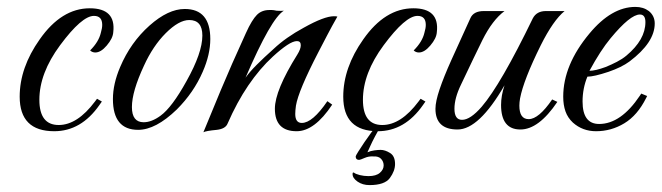

<svg xmlns="http://www.w3.org/2000/svg" viewBox="-20 -376 1916 556"><path d="M137 4Q37 4 37 -96Q37 -180 95 -262Q158 -352 240 -352Q316 -352 308 -283Q307 -265 289 -244Q272 -224 256 -224Q247 -224 241 -230Q266 -255 272 -281Q274 -288 275 -293.5Q276 -299 276 -304Q276 -330 252 -330Q217 -330 154 -245Q94 -164 94 -87Q94 -14 150 -14Q204 -14 255 -82L261 -90L275 -82L268 -72Q215 4 137 4Z M380 0Q307 0 307 -89Q307 -133 328 -182Q358 -253 413 -302Q467 -350 515 -350Q589 -350 589 -263Q589 -218 567 -168Q541 -108 492 -59Q431 0 380 0ZM396 -22Q419 -22 445 -41Q478 -65 520 -141Q566 -223 566 -273Q566 -318 528 -318Q498 -318 460 -280Q423 -243 397 -186Q362 -111 362 -66Q362 -22 396 -22Z M569 7Q589 -42 619 -114Q649 -186 692 -280Q701 -300 709 -313Q717 -326 724 -333Q738 -347 760 -347Q762 -347 767 -347Q772 -347 781 -345Q795 -344 802 -345Q765 -323 691 -151Q703 -168 723.5 -188.5Q744 -209 772 -234Q790 -251 812 -266.5Q834 -282 860 -296Q919 -329 947 -329Q954 -329 957 -328Q941 -300 927.5 -274Q914 -248 902 -225Q844 -113 837 -70Q836 -63 835.5 -57Q835 -51 835 -46Q835 -20 854 -20Q885 -20 928 -83L942 -73Q891 4 839 4Q776 4 776 -61Q776 -114 841 -218Q851 -234 851 -245Q851 -257 840 -257Q829 -257 811.5 -245.5Q794 -234 770 -212Q732 -177 699 -128.5Q666 -80 639 -18Q633 -3 608 0Q576 3 569 7Z M1074 4Q974 4 974 -96Q974 -180 1032 -262Q1095 -352 1177 -352Q1253 -352 1245 -283Q1244 -265 1226 -244Q1209 -224 1193 -224Q1184 -224 1178 -230Q1203 -255 1209 -281Q1211 -288 1212 -293.5Q1213 -299 1213 -304Q1213 -330 1189 -330Q1154 -330 1091 -245Q1031 -164 1031 -87Q1031 -14 1087 -14Q1141 -14 1192 -82L1198 -90L1212 -82L1205 -72Q1152 4 1074 4ZM1050 160Q1030 160 1015.5 150Q1001 140 1001 128Q1001 122 1005 124Q1010 128 1022 131Q1034 134 1047 134Q1069 134 1080 124.5Q1091 115 1091 103Q1091 92 1083.5 84Q1076 76 1061 77Q1048 76 1035.5 81.5Q1023 87 1020 87Q1010 87 1010 77Q1010 75 1017.5 63Q1025 51 1035.5 35.5Q1046 20 1055 8Q1064 -4 1068 -4Q1069 -4 1069.5 -4.5Q1070 -5 1071 -5Q1077 -5 1077 -1Q1073 6 1065.5 20Q1058 34 1052 47.5Q1046 61 1044 65Q1053 61 1064 59.5Q1075 58 1082 58Q1095 58 1109.5 67Q1124 76 1124 99Q1124 119 1109 139.5Q1094 160 1050 160Z M1305 -1Q1241 -1 1241 -61Q1241 -82 1253 -117.5Q1265 -153 1287 -202L1342 -323Q1351 -344 1381 -344H1441Q1406 -318 1377 -260Q1366 -238 1350.5 -205.5Q1335 -173 1315 -131Q1296 -92 1296 -61Q1296 -29 1318 -29Q1342 -29 1375 -67Q1430 -131 1523 -323Q1534 -344 1561 -344H1615Q1582 -317 1546 -245Q1496 -144 1486 -91Q1485 -85 1484.5 -80Q1484 -75 1484 -70Q1484 -31 1511 -31Q1540 -31 1579 -88L1594 -81Q1540 -1 1487 -1Q1431 -1 1431 -72Q1431 -99 1441 -129Q1367 -1 1305 -1Z M1706 4Q1667 4 1639 -21Q1624 -35 1617.5 -53.5Q1611 -72 1611 -96Q1611 -188 1687 -279Q1751 -356 1820 -356Q1843 -356 1859 -344Q1876 -330 1876 -308Q1876 -253 1803 -198Q1780 -181 1742 -168Q1700 -154 1681 -154Q1667 -120 1667 -82Q1667 -17 1715 -17Q1778 -17 1833 -99L1837 -105L1854 -98L1851 -92Q1826 -42 1788 -19Q1750 4 1706 4ZM1687 -171Q1704 -171 1734 -182Q1751 -189 1766.5 -197Q1782 -205 1794 -215Q1849 -261 1849 -312Q1849 -334 1833 -334Q1805 -334 1748 -265Q1719 -230 1687 -171Z"/></svg>

Font: Carattere
Style: Regular
Weight: 400
Designer: Robert E. Leuschke
Foundry: Robert E. Leuschke
Version: Version 1.010; ttfautohint (v1.8.3)